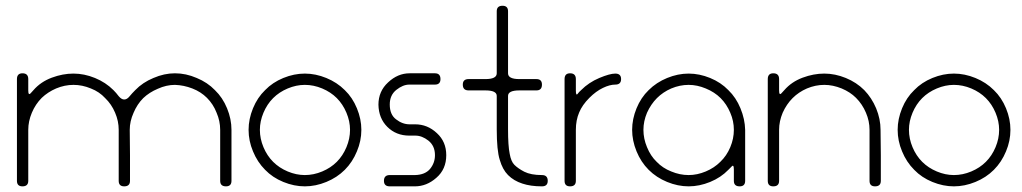

<svg xmlns="http://www.w3.org/2000/svg" viewBox="-20 -660 3619 680"><path d="M127.9 -313.5Q105.5 -291 92.8 -260.7Q80.1 -230.5 80.1 -200.2Q80.1 -160.2 80.1 -110.4Q80.1 -59.6 80.1 -19.5Q80.1 0 59.6 0Q40 0 40 -19.5Q40 -59.6 40 -110.4Q40 -162.1 40 -200.2Q40 -240.2 40 -299.8Q40 -360.4 40 -379.9Q40 -400.4 59.6 -400.4Q80.1 -400.4 80.1 -379.9Q80.1 -370.1 80.1 -364.3Q80.1 -358.4 80.1 -339.8Q80.1 -320.3 88.9 -330.1Q97.7 -339.8 98.6 -340.8Q124 -370.1 163.1 -384.8Q202.1 -399.4 240.2 -399.4Q278.3 -399.4 316.4 -383.8Q354.5 -368.2 381.8 -340.8Q391.6 -331.1 400.4 -319.3Q410.2 -307.6 419.9 -307.6Q429.7 -307.6 438.5 -318.4Q447.3 -329.1 459 -340.8Q485.4 -368.2 523.4 -383.8Q561.5 -400.4 599.6 -400.4Q638.7 -400.4 676.8 -383.8Q714.8 -368.2 741.2 -340.8Q768.6 -314.5 784.2 -276.4Q799.8 -238.3 799.8 -200.2Q799.8 -160.2 799.8 -110.4Q799.8 -59.6 799.8 -19.5Q799.8 0 780.3 0Q759.8 0 759.8 -19.5Q759.8 -59.6 759.8 -110.4Q759.8 -160.2 759.8 -200.2Q759.8 -231.4 747.1 -260.7Q735.4 -291 712.9 -313.5Q691.4 -335 661.1 -346.7Q630.9 -358.4 599.6 -359.4Q569.3 -359.4 539.1 -345.7Q508.8 -333 487.3 -312.5Q465.8 -291 453.1 -260.7Q439.5 -230.5 439.5 -200.2Q440.4 -160.2 440.4 -110.4Q440.4 -59.6 440.4 -19.5Q440.4 0 419.9 0Q400.4 0 400.4 -19.5Q400.4 -59.6 400.4 -110.4Q400.4 -160.2 400.4 -200.2Q400.4 -231.4 387.7 -260.7Q375 -291 352.5 -312.5Q332 -335 301.8 -346.7Q271.5 -359.4 240.2 -359.4Q209 -359.4 178.7 -346.7Q149.4 -334 127.9 -313.5Z M1201.2 -58.6Q1173.8 -31.2 1135.7 -15.6Q1097.7 0 1059.6 0Q1021.5 0 983.4 -15.6Q945.3 -31.2 918.9 -58.6Q891.6 -85.9 876 -124Q860.4 -161.1 860.4 -200.2Q860.4 -238.3 876 -276.4Q891.6 -314.5 918.9 -340.8Q945.3 -368.2 983.4 -383.8Q1021.5 -399.4 1059.6 -399.4Q1097.7 -399.4 1135.7 -383.8Q1173.8 -368.2 1201.2 -340.8Q1228.5 -314.5 1244.1 -276.4Q1259.8 -238.3 1259.8 -200.2Q1259.8 -161.1 1244.1 -124Q1228.5 -85.9 1201.2 -58.6ZM1219.7 -200.2Q1219.7 -230.5 1207 -260.7Q1194.3 -291 1172.9 -312.5Q1151.4 -334 1121.1 -346.7Q1090.8 -359.4 1059.6 -359.4Q1029.3 -359.4 999 -346.7Q968.8 -334 947.3 -312.5Q925.8 -291 913.1 -260.7Q900.4 -230.5 900.4 -200.2Q900.4 -168.9 913.1 -138.7Q925.8 -108.4 947.3 -86.9Q968.8 -65.4 999 -52.7Q1029.3 -40 1059.6 -40Q1090.8 -40 1121.1 -52.7Q1151.4 -65.4 1172.9 -86.9Q1194.3 -108.4 1207 -138.7Q1219.7 -168.9 1219.7 -200.2Z M1520.5 -110.4Q1520.5 -143.6 1497.1 -162.1Q1474.6 -179.7 1451.2 -179.7Q1440.4 -179.7 1440.4 -179.7Q1440.4 -179.7 1429.7 -179.7Q1382.8 -179.7 1351.6 -210.9Q1321.3 -241.2 1320.3 -289.1Q1320.3 -336.9 1354.5 -368.2Q1388.7 -400.4 1430.7 -400.4Q1470.7 -400.4 1475.6 -400.4Q1480.5 -400.4 1520.5 -400.4Q1540 -400.4 1540 -379.9Q1540 -360.4 1520.5 -360.4Q1480.5 -360.4 1475.6 -360.4Q1469.7 -360.4 1429.7 -360.4Q1407.2 -360.4 1383.8 -341.8Q1360.4 -323.2 1360.4 -290Q1360.4 -253.9 1382.8 -237.3Q1405.3 -219.7 1430.7 -219.7Q1440.4 -219.7 1440.4 -219.7Q1441.4 -219.7 1450.2 -219.7Q1494.1 -219.7 1527.3 -188.5Q1560.5 -158.2 1560.5 -110.4Q1560.5 -60.5 1525.4 -30.3Q1491.2 0 1449.2 0Q1409.2 0 1405.3 0Q1400.4 0 1360.4 0Q1339.8 0 1339.8 -19.5Q1339.8 -40 1360.4 -40Q1400.4 -40 1405.3 -40Q1410.2 -40 1450.2 -40Q1485.4 -41 1502.9 -61.5Q1520.5 -83 1520.5 -110.4Z M1739.3 -620.1Q1739.3 -639.6 1759.8 -639.6Q1779.3 -639.6 1779.3 -620.1Q1779.3 -599.6 1779.3 -509.8Q1779.3 -419.9 1779.3 -400.4Q1779.3 -379.9 1819.3 -379.9Q1859.4 -379.9 1879.9 -379.9Q1899.4 -379.9 1899.4 -360.4Q1899.4 -339.8 1879.9 -339.8Q1859.4 -339.8 1819.3 -339.8Q1779.3 -339.8 1779.3 -320.3Q1779.3 -299.8 1779.3 -260.7Q1779.3 -222.7 1779.3 -202.1Q1779.3 -143.6 1785.2 -115.2Q1790 -87.9 1801.8 -76.2Q1814.5 -63.5 1836.9 -51.8Q1860.4 -40 1899.4 -40Q1919.9 -40 1919.9 -19.5Q1919.9 0 1899.4 0Q1859.4 0 1830.1 -9.8Q1799.8 -19.5 1779.3 -40Q1759.8 -59.6 1750 -93.8Q1739.3 -127 1739.3 -202.1Q1739.3 -222.7 1739.3 -260.7Q1739.3 -299.8 1739.3 -320.3Q1739.3 -339.8 1699.2 -339.8Q1659.2 -339.8 1639.6 -339.8Q1619.1 -339.8 1619.1 -360.4Q1619.1 -379.9 1639.6 -379.9Q1659.2 -379.9 1699.2 -379.9Q1739.3 -379.9 1739.3 -400.4Q1739.3 -419.9 1739.3 -509.8Q1739.3 -599.6 1739.3 -620.1Z M2159.2 -360.4Q2139.6 -360.4 2115.2 -348.6Q2090.8 -336.9 2067.4 -313.5Q2042 -288.1 2031.2 -261.7Q2019.5 -234.4 2019.5 -200.2Q2019.5 -160.2 2019.5 -99.6Q2019.5 -40 2019.5 -19.5Q2019.5 0 1999 0Q1979.5 0 1979.5 -19.5Q1979.5 -40 1979.5 -99.6Q1979.5 -160.2 1979.5 -200.2Q1979.5 -240.2 1979.5 -299.8Q1979.5 -360.4 1979.5 -379.9Q1979.5 -400.4 1999 -400.4Q2019.5 -400.4 2019.5 -379.9Q2019.5 -370.1 2019.5 -361.3Q2019.5 -351.6 2019.5 -339.8Q2019.5 -320.3 2025.4 -327.1Q2030.3 -334 2038.1 -340.8Q2065.4 -368.2 2102.5 -383.8Q2139.6 -399.4 2159.2 -399.4Q2179.7 -399.4 2179.7 -379.9Q2179.7 -360.4 2159.2 -360.4Z M2559.6 -58.6Q2533.2 -31.2 2495.1 -15.6Q2457 0 2418.9 0Q2380.9 0 2342.8 -15.6Q2304.7 -31.2 2277.3 -58.6Q2250 -85.9 2234.4 -124Q2218.8 -162.1 2218.8 -200.2Q2218.8 -238.3 2234.4 -276.4Q2250 -314.5 2277.3 -340.8Q2304.7 -368.2 2342.8 -383.8Q2380.9 -399.4 2418.9 -399.4Q2457 -399.4 2495.1 -383.8Q2533.2 -368.2 2559.6 -340.8Q2586.9 -314.5 2602.5 -276.4Q2618.2 -238.3 2619.1 -200.2Q2619.1 -160.2 2619.1 -99.6Q2619.1 -40 2619.1 -19.5Q2619.1 0 2599.6 0Q2579.1 0 2579.1 -19.5Q2579.1 -33.2 2579.1 -40Q2579.1 -45.9 2579.1 -59.6Q2579.1 -80.1 2570.3 -69.3Q2560.5 -59.6 2559.6 -58.6ZM2532.2 -312.5Q2510.7 -334 2479.5 -346.7Q2449.2 -359.4 2418.9 -359.4Q2387.7 -359.4 2357.4 -346.7Q2328.1 -334 2306.6 -312.5Q2285.2 -291 2271.5 -260.7Q2258.8 -230.5 2258.8 -200.2Q2258.8 -168.9 2271.5 -138.7Q2284.2 -107.4 2305.7 -86.9Q2327.1 -64.5 2357.4 -52.7Q2387.7 -40 2418.9 -40Q2449.2 -40 2479.5 -52.7Q2509.8 -65.4 2531.2 -86.9Q2553.7 -108.4 2566.4 -138.7Q2579.1 -168.9 2579.1 -200.2Q2579.1 -231.4 2566.4 -260.7Q2553.7 -291 2532.2 -312.5Z M3099.6 -19.5Q3099.6 0 3079.1 0Q3059.6 0 3059.6 -19.5Q3059.6 -59.6 3059.6 -110.4Q3059.6 -160.2 3059.6 -200.2Q3059.6 -231.4 3046.9 -260.7Q3034.2 -291 3011.7 -313.5Q2991.2 -334 2960.9 -346.7Q2929.7 -359.4 2899.4 -359.4Q2868.2 -359.4 2837.9 -346.7Q2808.6 -334 2787.1 -312.5Q2765.6 -291 2752 -260.7Q2739.3 -230.5 2739.3 -200.2Q2739.3 -160.2 2739.3 -110.4Q2739.3 -59.6 2739.3 -19.5Q2739.3 0 2718.8 0Q2699.2 0 2699.2 -19.5Q2699.2 -59.6 2699.2 -110.4Q2699.2 -162.1 2699.2 -200.2Q2699.2 -221.7 2699.2 -291Q2699.2 -360.4 2699.2 -379.9Q2699.2 -400.4 2718.8 -400.4Q2739.3 -400.4 2739.3 -379.9Q2739.3 -360.4 2739.3 -355.5Q2739.3 -350.6 2739.3 -339.8Q2739.3 -320.3 2748 -330.1Q2756.8 -339.8 2757.8 -340.8Q2783.2 -370.1 2822.3 -384.8Q2861.3 -399.4 2899.4 -399.4Q2937.5 -399.4 2975.6 -383.8Q3013.7 -368.2 3041 -340.8Q3067.4 -313.5 3083 -276.4Q3098.6 -238.3 3098.6 -200.2Q3098.6 -162.1 3099.6 -110.4Q3099.6 -59.6 3099.6 -19.5Z M3500 -58.6Q3472.7 -31.2 3434.6 -15.6Q3396.5 0 3358.4 0Q3320.3 0 3282.2 -15.6Q3244.1 -31.2 3217.8 -58.6Q3190.4 -85.9 3174.8 -124Q3159.2 -161.1 3159.2 -200.2Q3159.2 -238.3 3174.8 -276.4Q3190.4 -314.5 3217.8 -340.8Q3244.1 -368.2 3282.2 -383.8Q3320.3 -399.4 3358.4 -399.4Q3396.5 -399.4 3434.6 -383.8Q3472.7 -368.2 3500 -340.8Q3527.3 -314.5 3543 -276.4Q3558.6 -238.3 3558.6 -200.2Q3558.6 -161.1 3543 -124Q3527.3 -85.9 3500 -58.6ZM3518.6 -200.2Q3518.6 -230.5 3505.9 -260.7Q3493.2 -291 3471.7 -312.5Q3450.2 -334 3419.9 -346.7Q3389.6 -359.4 3358.4 -359.4Q3328.1 -359.4 3297.9 -346.7Q3267.6 -334 3246.1 -312.5Q3224.6 -291 3211.9 -260.7Q3199.2 -230.5 3199.2 -200.2Q3199.2 -168.9 3211.9 -138.7Q3224.6 -108.4 3246.1 -86.9Q3267.6 -65.4 3297.9 -52.7Q3328.1 -40 3358.4 -40Q3389.6 -40 3419.9 -52.7Q3450.2 -65.4 3471.7 -86.9Q3493.2 -108.4 3505.9 -138.7Q3518.6 -168.9 3518.6 -200.2Z"/></svg>

Font: Demofont
Style: Regular
Weight: 400
Version: Version 1.0